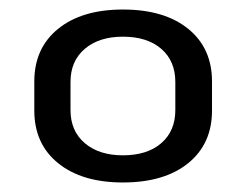

<svg xmlns="http://www.w3.org/2000/svg" viewBox="-20 -737 517 403"><path d="M238 -354Q152 -354 102 -394.5Q52 -435 52 -505V-566Q52 -636 102 -676.5Q152 -717 238 -717Q325 -717 375 -676.5Q425 -636 425 -566V-505Q425 -435 375 -394.5Q325 -354 238 -354ZM238 -411Q289 -411 318.5 -436.5Q348 -462 348 -506V-565Q348 -609 318.5 -634.5Q289 -660 238 -660Q188 -660 158 -634.5Q128 -609 128 -565V-506Q128 -462 158 -436.5Q188 -411 238 -411Z"/></svg>

Font: Pathway Extreme 8pt Thin 12pt Medium
Style: Regular
Weight: 500
Version: Version 1.001;gftools[0.9.26]